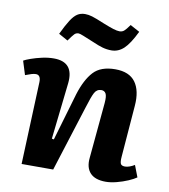

<svg xmlns="http://www.w3.org/2000/svg" viewBox="-86 -835 812 922"><g transform="rotate(10 320.5 -374.0)"><path d="M638 -33Q624 -23 598.5 -12Q573 -1 544 6.5Q515 14 491 14Q439 14 415 -12Q391 -38 396 -86L421 -357Q424 -391 417 -403.5Q410 -416 395 -416Q373 -416 362 -395.5Q351 -375 334 -319L233 0H79L95 -402Q96 -437 72 -437Q63 -437 51 -433.5Q39 -430 21 -423L0 -490Q10 -496 34 -504.5Q58 -513 87 -519.5Q116 -526 144 -526Q243 -526 232 -421L201 -145L211 -143L279 -375Q302 -449 337.5 -487.5Q373 -526 444 -526Q512 -526 542 -485Q572 -444 566 -370L546 -117Q544 -93 548.5 -83.5Q553 -74 570 -74Q580 -74 592.5 -78.5Q605 -83 616 -90ZM409 -612Q386 -612 365 -618Q344 -624 317 -636Q283 -650 264.5 -657.5Q246 -665 240 -665Q228 -665 220 -657Q212 -649 193 -622L148 -647Q169 -691 185 -716Q201 -741 217 -751.5Q233 -762 255 -762Q271 -762 289.5 -756.5Q308 -751 351 -733Q381 -721 400 -715Q419 -709 431 -709Q444 -709 453 -716.5Q462 -724 479 -748L525 -723Q495 -661 468.5 -636.5Q442 -612 409 -612Z"/></g></svg>

Font: Literata 12pt
Style: Bold Italic
Weight: 700
Italic angle: -2°
Designer: Latin by Veronika Burian and Jose Scaglione. Greek by Irene Vlachou. Cyrillic by Vera Evstafieva
Foundry: TypeTogether
Version: Version 3.002